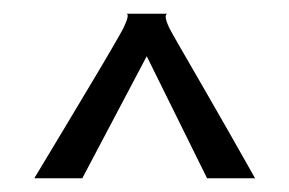

<svg xmlns="http://www.w3.org/2000/svg" viewBox="-20 -601 422 280"><path d="M30 -341Q50 -374 71.5 -410Q93 -446 112.5 -478.5Q132 -511 145 -533.5Q158 -556 160 -560Q170 -581 164 -581H224Q218 -579 227 -560Q230 -554 243 -531.5Q256 -509 274.5 -477Q293 -445 313.5 -409Q334 -373 352 -341H282L194 -519L100 -341Z"/></svg>

Font: Red Rose
Style: Regular
Weight: 400
Designer: Jaikishan Patel
Version: Version 2.000; ttfautohint (v1.8.3)